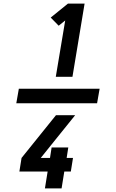

<svg xmlns="http://www.w3.org/2000/svg" viewBox="-20 -870 640 1060"><path d="M288 -446 340 -757 304 -728 260 -773 355 -850H447L380 -446ZM320 170H228L243 77H87L99 2L289 -234H395L295 -110L205 2H256L265 -56H357L348 2H383L371 77H335ZM70 -300 84 -380H530L516 -300Z"/></svg>

Font: Iosevka Curly HvExObl
Style: Regular
Weight: 900
Width: 7
Italic angle: -9°
Monospace: yes
Designer: Belleve Invis
Foundry: Belleve Invis
Version: Version 11.1.0; ttfautohint (v1.8.3)